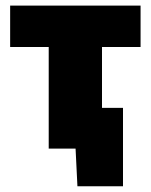

<svg xmlns="http://www.w3.org/2000/svg" viewBox="-20 -520 528 672"><path d="M150.5 0V-355.5H15.5V-500.5H472V-355.5H337V-142.5H410.5V132H251L244.5 0Z"/></svg>

Font: Commissioner ExtraBold
Style: Regular
Weight: 800
Designer: Kostas Bartsokas
Foundry: Kostas Bartsokas
Version: Version 1.000; ttfautohint (v1.8.3)